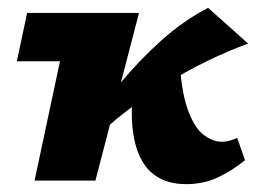

<svg xmlns="http://www.w3.org/2000/svg" viewBox="-20 -460 659 489"><path d="M216 -101 192 -123Q235 -186 285 -246.5Q335 -307 391.5 -357.5Q448 -408 510 -440L612 -349Q562 -331 507.5 -304.5Q453 -278 400 -245Q347 -212 300 -175.5Q253 -139 216 -101ZM68 0 159 -427H334L223 0ZM23 -304 49 -427H264L216 -304ZM454 9Q403 9 370.5 -16.5Q338 -42 324.5 -94Q311 -146 318 -226L437 -314Q441 -230 457.5 -183Q474 -136 497.5 -117.5Q521 -99 545 -99Q551 -99 557 -100Q563 -101 570.5 -103.5Q578 -106 584 -109L604 -52Q571 -25 534.5 -8Q498 9 454 9Z"/></svg>

Font: Ysabeau Black
Style: Italic
Weight: 900
Italic angle: -12°
Version: Version 2.000;gftools[0.9.27.dev2+g8671c4b]